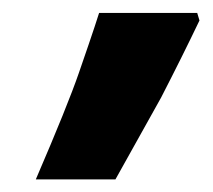

<svg xmlns="http://www.w3.org/2000/svg" viewBox="-20 -650 330 298"><path d="M286.1 -629.9 289.6 -618.2Q263.2 -563 230 -498.5L159.2 -371.6H35.6Q85 -486.3 102.5 -537.1Q120.1 -587.9 127 -608.9L133.8 -629.9Z"/></svg>

Font: Open Sans Hebrew Condensed Extra Bold
Style: Italic
Weight: 800
Width: 3
Italic angle: -12°
Foundry: Ascender Corporation, Yanek Iontef
Version: Version 2.001;PS 002.001;hotconv 1.0.70;makeotf.lib2.5.58329